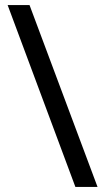

<svg xmlns="http://www.w3.org/2000/svg" viewBox="-20 -734 412 754"><path d="M96 -714H10L276 0H363Z"/></svg>

Font: Noto Sans Psalter Pahlavi
Style: Regular
Weight: 400
Designer: Monotype Design Team
Foundry: Monotype Imaging Inc.
Version: Version 2.002